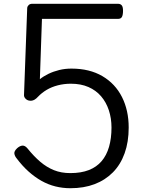

<svg xmlns="http://www.w3.org/2000/svg" viewBox="-20 -977 765 1016"><path d="M352 19Q312 19 273.5 9.5Q235 0 199.5 -20Q164 -40 131 -69.5Q98 -99 68 -139Q58 -151 56 -164Q54 -177 71 -193Q86 -206 99.5 -206.5Q113 -207 126 -191Q159 -150 193 -121Q227 -92 265.5 -76.5Q304 -61 352 -61Q409 -61 450 -77Q491 -93 517.5 -124Q544 -155 557 -200Q570 -245 570 -302Q570 -351 556 -393.5Q542 -436 515 -467.5Q488 -499 448 -516.5Q408 -534 355 -534Q319 -534 286 -525.5Q253 -517 227 -501.5Q201 -486 181 -465Q163 -445 145.5 -444Q128 -443 117.5 -452.5Q107 -462 107 -473L124 -935Q125 -944 132 -950.5Q139 -957 151 -957H604Q617 -957 624 -949Q631 -941 631 -920Q631 -899 625.5 -888Q620 -877 604 -877H202L191 -558Q211 -574 237 -586.5Q263 -599 293.5 -606.5Q324 -614 358 -614Q454 -614 522 -574Q590 -534 625.5 -463.5Q661 -393 661 -302Q661 -226 639.5 -166Q618 -106 577.5 -65Q537 -24 480.5 -2.5Q424 19 352 19Z"/></svg>

Font: Playwrite IT Trad
Style: Regular
Weight: 400
Designer: Veronika Burian, José Scaglione
Foundry: TypeTogether
Version: Version 1.002